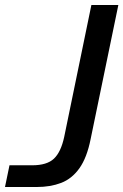

<svg xmlns="http://www.w3.org/2000/svg" viewBox="-51 -749 494 769"><path d="M-31 0 -13 -87H78Q137 -87 165 -113.5Q193 -140 206 -200L315 -729H423L312 -192Q297 -117 267 -75Q237 -33 194 -16.5Q151 0 96 0Z"/></svg>

Font: Mona Sans ExtraLight Medium
Style: Italic
Weight: 500
Italic angle: -11.6951°
Version: Version 2.000